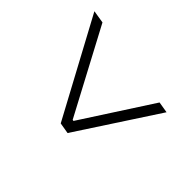

<svg xmlns="http://www.w3.org/2000/svg" viewBox="-138 -744 875 875"><g transform="rotate(-45 300.0 -306.0)"><path d="M89 -279 98 -332 568 -585 558 -523 148 -305 147 -299 484 -81 475 -27Z"/></g></svg>

Font: IBM Plex Mono Light
Style: Italic
Weight: 300
Italic angle: -9°
Monospace: yes
Designer: Mike Abbink, Paul van der Laan, Pieter van Rosmalen
Foundry: Bold Monday
Version: Version 2.3